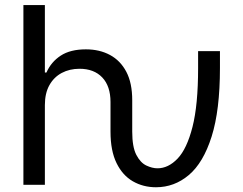

<svg xmlns="http://www.w3.org/2000/svg" viewBox="-20 -748 985 777"><path d="M611.3 9.8Q559.6 9.8 517.8 -14.2Q476.1 -38.1 451.7 -87.9Q427.2 -137.7 427.2 -215.3V-335Q427.2 -399.4 393.8 -434.6Q360.4 -469.7 301.8 -469.7Q261.7 -469.7 230 -452.9Q198.2 -436 179.9 -403.3Q161.6 -370.6 161.6 -322.8V0H74.7V-727.5H161.6V-454.6H168Q187 -497.6 225.8 -522.9Q264.6 -548.3 327.6 -548.3Q382.8 -548.3 425 -525.6Q467.3 -502.9 491.2 -457.5Q515.1 -412.1 515.1 -342.3V-215.3Q515.1 -153.3 531.7 -121.3Q548.3 -89.4 572.3 -78.1Q596.2 -66.9 617.2 -66.9Q661.1 -66.9 698.7 -106.2Q736.3 -145.5 759 -234.4Q781.7 -323.2 781.7 -472.7V-541H870.1V-472.7Q870.1 -301.8 836.4 -195.3Q802.7 -88.9 744.1 -39.6Q685.5 9.8 611.3 9.8Z"/></svg>

Font: Inter 17pt
Style: Regular
Weight: 400
Version: Version 4.001;git-66647c0bb